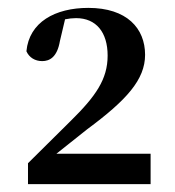

<svg xmlns="http://www.w3.org/2000/svg" viewBox="-20 -939 445 487"><path d="M51 -472H362V-549H123L201 -611C301 -685 348 -737 348 -800C348 -867 302 -919 204 -919C120 -919 54 -883 47 -809C54 -793 69 -784 87 -784C106 -784 125 -794 132 -835L145 -890C155 -892 164 -893 173 -893C224 -893 253 -857 253 -798C253 -738 223 -695 159 -632L51 -525Z"/></svg>

Font: GenRyuMin2 TW B
Style: Regular
Weight: 700
Version: Version 2.100;PS 2.1;hotconv 16.6.51;makeotf.lib2.5.65220 DE